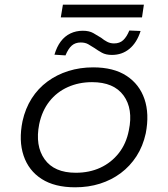

<svg xmlns="http://www.w3.org/2000/svg" viewBox="-20 -790 716 818"><path d="M300 8Q213 8 157.5 -27.5Q102 -63 80.5 -127Q59 -191 76 -274Q88 -328 115 -370.5Q142 -413 182 -442.5Q222 -472 271.5 -487.5Q321 -503 377 -503Q464 -503 519 -467Q574 -431 595.5 -368Q617 -305 601 -222Q589 -167 561.5 -124.5Q534 -82 494.5 -52.5Q455 -23 406 -7.5Q357 8 300 8ZM303 -54Q361 -54 407.5 -75.5Q454 -97 486 -137.5Q518 -178 529 -235Q548 -326 506.5 -383Q465 -440 372 -440Q316 -440 269 -419Q222 -398 190.5 -358Q159 -318 147 -261Q129 -169 170 -111.5Q211 -54 303 -54ZM239 -716 248 -770H593L585 -716ZM259 -554 212 -557Q222 -591 239 -613.5Q256 -636 280 -647.5Q304 -659 333 -659Q360 -659 377.5 -649Q395 -639 411 -629Q423 -619 436.5 -612Q450 -605 466 -605Q490 -605 505 -619Q520 -633 531 -660L579 -658Q563 -608 531.5 -582Q500 -556 457 -556Q431 -556 414 -565.5Q397 -575 383 -585Q369 -594 356 -601.5Q343 -609 324 -609Q301 -609 286 -596Q271 -583 259 -554Z"/></svg>

Font: Nunito Sans 7pt SemiExpanded Light
Style: Italic
Weight: 300
Width: 6
Italic angle: -9°
Designer: Vernon Adams
Foundry: Vernon Adams
Version: Version 3.101;gftools[0.9.27]